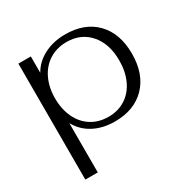

<svg xmlns="http://www.w3.org/2000/svg" viewBox="-157 -642 958 975"><g transform="rotate(-30 322.5 -155.0)"><path d="M70 -490H143V-394Q171 -444 225.5 -472Q280 -500 349 -500Q464 -500 529.5 -432Q595 -364 595 -246Q595 -127 529 -58.5Q463 10 349 10Q279 10 225.5 -18Q172 -46 143 -99V190H70ZM522 -248Q522 -346 471 -404.5Q420 -463 336 -463Q279 -463 235 -435.5Q191 -408 167 -358Q143 -308 143 -244Q143 -180 166.5 -130.5Q190 -81 233 -54Q276 -27 333 -27Q389 -27 432 -54.5Q475 -82 498.5 -132.5Q522 -183 522 -248Z"/></g></svg>

Font: Fahkwang Light
Style: Regular
Weight: 300
Version: Version 1.000; ttfautohint (v1.6)